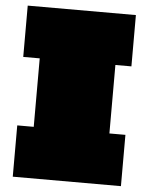

<svg xmlns="http://www.w3.org/2000/svg" viewBox="-53 -780 638 824"><g transform="rotate(5 266.0 -368.5)"><path d="M33 0V-221H104V-516H33V-737H499V-516H430V-221H499V0Z"/></g></svg>

Font: Tomorrow Black
Style: Regular
Weight: 900
Designer: Tony de Marco, Monica Rizzolli
Foundry: Just in Type
Version: Version 2.002